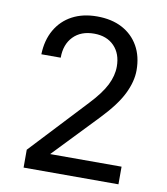

<svg xmlns="http://www.w3.org/2000/svg" viewBox="-83 -810 766 879"><g transform="rotate(10 300.0 -370.0)"><path d="M86 0V-83L329 -343Q382 -399 404 -443Q426 -487 426 -529Q426 -589 391.5 -624.5Q357 -660 298 -660Q237 -660 201.5 -623.5Q166 -587 166 -525H76Q78 -591 106 -639.5Q134 -688 183 -714Q232 -740 298 -740Q366 -740 415 -714Q464 -688 491 -640.5Q518 -593 518 -528Q518 -476 489.5 -418Q461 -360 392 -288L195 -82H527V0Z"/></g></svg>

Font: JetBrains Mono
Style: Regular
Weight: 400
Monospace: yes
Designer: Philipp Nurullin, Konstantin Bulenkov
Foundry: JetBrains
Version: Version 2.305